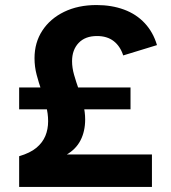

<svg xmlns="http://www.w3.org/2000/svg" viewBox="-20 -742 678 762"><path d="M242 -118 56 -122Q100 -135 124.5 -155.5Q149 -176 160 -202.5Q171 -229 171 -261Q171 -291 163 -321.5Q155 -352 144.5 -382.5Q134 -413 125.5 -445Q117 -477 117 -511Q117 -573 148 -620.5Q179 -668 234.5 -695Q290 -722 363 -722Q423 -722 472 -704Q521 -686 554.5 -650Q588 -614 603 -563L469 -522Q457 -559 431 -579Q405 -599 365 -599Q318 -599 292 -571.5Q266 -544 266 -499Q266 -473 274 -445Q282 -417 292.5 -387.5Q303 -358 310.5 -327.5Q318 -297 318 -268Q318 -221 299.5 -185Q281 -149 242 -127ZM56 0V-122L186 -129H583V0ZM56 -308V-395H498V-308Z"/></svg>

Font: TikTok Sans 24pt
Style: Bold
Weight: 700
Version: Version 4.000